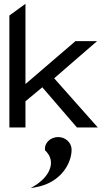

<svg xmlns="http://www.w3.org/2000/svg" viewBox="-20 -666 560 1003"><path d="M284 50C246 50 212 78 215 116V118L216 120C265 166 250 226 203 272C191 283 178 294 163 303L140 317L167 312C297 289 354 188 354 116C354 79 322 50 284 50ZM263 -257 487 -451H374L113 -227V-646L29 -585V0H113V-137L201 -210L382 0H491Z"/></svg>

Font: Charger
Style: Bd
Weight: 400
Designer: Jasper
Foundry: Cannot Into Space Fonts
Version: Version 0.98